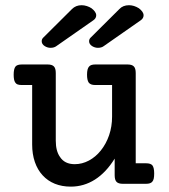

<svg xmlns="http://www.w3.org/2000/svg" viewBox="-20 -695 640 726"><path d="M192.9 -520.5Q184.6 -514.2 170.9 -514.2Q159.7 -514.2 149.4 -520.5Q137.7 -527.8 137.7 -539.1Q137.7 -547.4 144 -553.2L252 -660.6Q266.6 -675.3 288.6 -675.3Q298.3 -675.3 308.3 -672.1Q318.4 -668.9 326.2 -663.6Q334 -657.7 338.9 -650.9Q343.8 -644 343.8 -637.2Q343.8 -626 333.5 -618.7ZM372.1 -520.5Q363.8 -514.2 350.1 -514.2Q338.9 -514.2 328.6 -520.5Q316.9 -527.8 316.9 -539.1Q316.9 -547.4 323.2 -553.2L431.2 -660.6Q444.8 -675.3 467.8 -675.3Q486.8 -675.3 505.4 -663.6Q513.2 -657.7 518.1 -650.9Q522.9 -644 522.9 -637.2Q522.9 -626 512.7 -618.7ZM62.5 -373.5Q52.7 -373.5 46.6 -375.7Q40.5 -377.9 37.1 -383.8Q31.7 -392.1 31.7 -412.6Q31.7 -434.6 38.6 -443.4Q44.9 -451.2 62.5 -451.2H160.2Q176.8 -451.2 183.8 -443.8Q190.9 -436.5 190.9 -418.9V-163.1Q190.9 -124 206.5 -102.1Q224.1 -74.2 262.7 -74.2Q290.5 -74.2 316.2 -87.9Q341.8 -101.6 361.3 -126Q381.3 -150.9 392.6 -183.8Q403.8 -216.8 403.8 -253.9V-373.5H339.8Q322.3 -373.5 315.4 -382.8Q309.1 -392.1 309.1 -412.6Q309.1 -435.5 316.9 -443.4Q323.2 -451.2 339.8 -451.2H462.4Q479 -451.2 486.1 -443.8Q493.2 -436.5 493.2 -418.9V-77.6H532.2Q549.8 -77.6 556.2 -69.8Q563 -61 563 -39.1Q563 -26.9 561.3 -19.5Q559.6 -12.2 555.7 -7.8Q549.3 0 532.2 0H444.3Q427.7 0 420.7 -7.3Q413.6 -14.6 413.6 -32.2V-95.2Q380.9 -42.5 338.9 -15.9Q296.9 10.7 247.6 10.7Q214.4 10.7 187.3 -0.2Q160.2 -11.2 141.1 -32.2Q122.1 -52.7 111.8 -82.5Q101.6 -112.3 101.6 -148.4V-373.5Z"/></svg>

Font: Courier Prime Medium
Style: Regular
Weight: 500
Designer: Alan Dague-Greene
Foundry: Quote-Unquote Apps
Version: Version 1.202